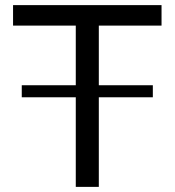

<svg xmlns="http://www.w3.org/2000/svg" viewBox="-20 -730 682 750"><path d="M611 -630H366V-397H577V-350H366V0H276V-350H65V-397H276V-630H31V-710H611Z"/></svg>

Font: Raleway Medium Alt1
Style: Regular
Weight: 500
Designer: Matt McInerney, Pablo Impallari, Rodrigo Fuenzalida
Foundry: Matt McInerney, Pablo Impallari, Rodrigo Fuenzalida
Version: Version 3.000g; ttfautohint (v1.5) -l 8 -r 28 -G 28 -x 14 -D